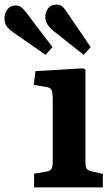

<svg xmlns="http://www.w3.org/2000/svg" viewBox="-117 -820 490 840"><path d="M249 -580.1 115.2 -686Q81.1 -714.4 81.1 -745.1Q81.1 -767.1 93.5 -783.4Q106 -799.8 130.9 -799.8Q144 -799.8 153.1 -793.5Q162.1 -787.1 172.9 -771L279.8 -613.8ZM82 -580.1 -60.1 -679.2Q-78.1 -691.9 -87.6 -705.1Q-97.2 -718.3 -97.2 -738.8Q-97.2 -761.7 -84.7 -778.8Q-72.3 -795.9 -47.9 -795.9Q-34.7 -795.9 -25.6 -789.6Q-16.6 -783.2 -3.9 -767.1L112.8 -613.8ZM32.2 0V-60.1L84 -68.8Q102.5 -71.8 108.2 -80.8Q113.8 -89.8 113.8 -113.8V-381.8Q113.8 -417 107.9 -427.5Q102.1 -438 78.1 -440.9L30.8 -448.2L38.1 -508.8L245.1 -521L256.8 -516.1V-113.8Q256.8 -89.8 262 -82Q267.1 -74.2 285.2 -69.8L333 -59.1V0Z"/></svg>

Font: Literata Book
Style: Bold
Weight: 700
Designer: Latin by Veronika Burian and Jose Scaglione. Greek by Irene Vlachou. Cyrillic by Vera Evstafieva
Foundry: TypeTogether
Version: Version 2.003;PS 002.003;hotconv 1.0.88;makeotf.lib2.5.64775